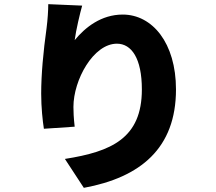

<svg xmlns="http://www.w3.org/2000/svg" viewBox="-20 -835 1040 923"><path d="M212 -815C212 -785 209 -740 204 -701C188 -586 178 -477 178 -385C178 -318 185 -254 191 -216L339 -226C334 -269 333 -300 333 -321C333 -451 429 -625 542 -625C612 -625 662 -555 662 -405C662 -170 515 -106 292 -71L383 68C655 18 826 -122 826 -405C826 -629 712 -765 570 -765C467 -765 390 -704 339 -642C345 -689 365 -773 375 -808L212 -815Z"/></svg>

Font: Noto Sans T Chinese Black
Style: Bold
Weight: 900
Designer: Ryoko NISHIZUKA (kana & ideographs); Paul D. Hunt (Latin, Greek & Cyrillic); Wenlong ZHANG (bopomofo); Sandoll Communica
Foundry: Adobe Systems Incorporated
Version: Version 1.000;PS 1;hotconv 1.0.78;makeotf.lib2.5.61930